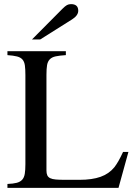

<svg xmlns="http://www.w3.org/2000/svg" viewBox="-20 -910 655 930"><path d="M282 -867Q296 -881 304.5 -885.5Q313 -890 324 -890Q359 -890 359 -858Q359 -835 329 -816L175 -719H135ZM554 0H16V-19Q44 -20 61 -24.5Q78 -29 87.5 -39.5Q97 -50 100 -68Q103 -86 103 -115V-546Q103 -575 100.5 -593Q98 -611 89 -621.5Q80 -632 62.5 -636.5Q45 -641 16 -643V-662H299V-643Q268 -641 249.5 -637Q231 -633 221 -622.5Q211 -612 208 -594.5Q205 -577 205 -548V-84Q205 -70 209 -61Q213 -52 223 -47Q233 -42 250.5 -40.5Q268 -39 295 -39H365Q426 -39 467 -53.5Q508 -68 534 -100Q544 -113 554 -130.5Q564 -148 576 -174H602Z"/></svg>

Font: STIXGeneralUnicodeRegular
Style: Regular
Weight: 400
Designer: MicroPress Inc., with final additions and corrections provided by Coen Hoffman, Elsevier (retired)
Version: Version 1.1.0